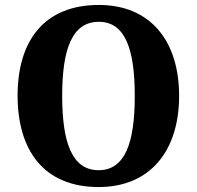

<svg xmlns="http://www.w3.org/2000/svg" viewBox="-20 -745 794 775"><path d="M378 10C587 10 703 -137 703 -358C703 -580 587 -725 379 -725C158 -725 51 -580 51 -359C51 -137 158 10 378 10ZM378 -58C271 -58 231 -169 231 -358C231 -547 271 -657 379 -657C485 -657 524 -547 524 -358C524 -169 485 -58 378 -58Z"/></svg>

Font: Noto Serif Tamil SemiCondensed ExtraBold
Style: Italic
Weight: 800
Width: 4
Italic angle: -12°
Designer: Indian Type Foundry, Tom Grace, and the Monotype Design Team
Foundry: Monotype Imaging Inc.
Version: Version 2.003